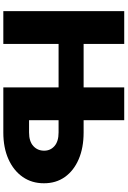

<svg xmlns="http://www.w3.org/2000/svg" viewBox="174 -941 767 1155"><g transform="rotate(90 557.5 -363.5)"><path d="M46.9 0V-727.3H244.3V-483H505.7V-727.3H703.1V-483H777Q869 -483 937.7 -453.5Q1006.4 -424 1044.6 -370.4Q1082.7 -316.8 1082.4 -244.3Q1082.7 -171.9 1044.6 -116.8Q1006.4 -61.8 937.7 -30.9Q869 0 777 0H505.7V-332.4H244.3V0ZM703.1 -332.4V-154.8H777Q830.6 -154.8 858.7 -180.6Q886.7 -206.3 886.4 -245.7Q886.7 -283 858.7 -307.7Q830.6 -332.4 777 -332.4Z"/></g></svg>

Font: Inter UI Black
Style: Regular
Weight: 900
Designer: Rasmus Andersson
Foundry: rsms
Version: 3.2;8d6f07862